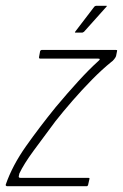

<svg xmlns="http://www.w3.org/2000/svg" viewBox="-44 -645 426 665"><path d="M-24 -6Q-1 -72 46 -138.5Q93 -205 149 -274Q190 -323 227.5 -364Q265 -405 295 -432Q301 -437 301.5 -439.5Q302 -442 296 -442H94Q93 -442 92 -443.5Q91 -445 91 -446L95 -468Q96 -470 97.5 -471Q99 -472 100 -472H357Q361 -472 361.5 -471Q362 -470 361 -466L358 -451Q357 -447 351.5 -440Q346 -433 341 -430Q310 -405 275 -369.5Q240 -334 207 -296Q174 -258 148 -225Q106 -169 72 -122.5Q38 -76 23 -44Q22 -40 21 -34.5Q20 -29 27 -29H262Q264 -29 265 -28.5Q266 -28 266 -26L261 -4Q260 -2 259 -1Q258 0 256 0H-19Q-21 0 -23 -1.5Q-25 -3 -24 -6ZM218 -532Q215 -532 215.5 -533.5Q216 -535 217 -536L282 -621Q285 -625 291 -625H324Q326 -625 326 -624Q326 -623 324 -621L247 -535Q245 -534 243.5 -533Q242 -532 240 -532Z"/></svg>

Font: Glory Thin Thin
Style: Italic
Weight: 250
Italic angle: -12°
Version: Version 1.011